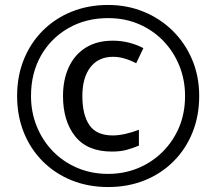

<svg xmlns="http://www.w3.org/2000/svg" viewBox="-20 -744 872 774"><path d="M416 10Q336 10 269 -17Q202 -44 152.5 -93.5Q103 -143 76 -210Q49 -277 49 -357Q49 -437 76 -504Q103 -571 152.5 -620.5Q202 -670 269 -697Q336 -724 416 -724Q492 -724 558.5 -697Q625 -670 675.5 -620.5Q726 -571 754.5 -504Q783 -437 783 -357Q783 -277 756 -210Q729 -143 679.5 -93.5Q630 -44 563 -17Q496 10 416 10ZM416 -43Q480 -43 536 -66Q592 -89 635 -131.5Q678 -174 702 -231Q726 -288 726 -357Q726 -422 703 -479Q680 -536 638.5 -579Q597 -622 540.5 -646.5Q484 -671 416 -671Q326 -671 255.5 -630.5Q185 -590 145 -519.5Q105 -449 105 -357Q105 -292 128 -235Q151 -178 192.5 -135Q234 -92 291 -67.5Q348 -43 416 -43ZM431 -133Q332 -133 283 -194.5Q234 -256 234 -357Q234 -422 257 -472.5Q280 -523 325 -551.5Q370 -580 435 -580Q500 -580 558 -550L529 -489Q479 -515 436 -515Q377 -515 344.5 -473Q312 -431 312 -357Q312 -281 340.5 -239.5Q369 -198 435 -198Q458 -198 486.5 -204.5Q515 -211 540 -221V-157Q516 -147 491 -140Q466 -133 431 -133Z"/></svg>

Font: Noto Sans Cypro Minoan
Style: Regular
Weight: 400
Designer: David Williams
Foundry: David Williams
Version: Version 1.503; ttfautohint (v1.8.4.7-5d5b)